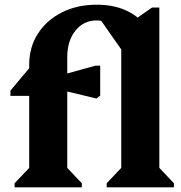

<svg xmlns="http://www.w3.org/2000/svg" viewBox="-20 -797 772 817"><path d="M42.2 0V-17.2L120.2 -99.6L104.2 -71.6V-457.8L147.2 -389.2H24.4V-411.4L104.2 -506.8V-521.8Q104.2 -596 141.3 -653.7Q178.4 -711.4 243.3 -744.2Q308.2 -777 391.8 -777Q460.8 -777 513.3 -754Q565.8 -731 595 -690.6Q624.2 -650.2 624.2 -596.4V-545.4H524.8L388.4 -740.2H490.8L492.4 -642Q476 -676.4 451.2 -693.2Q426.4 -710 391 -710Q335.6 -710 300.9 -666.5Q266.2 -623 266.2 -553.8V-71.2L250.4 -99.4L328.2 -17.2V0ZM390.2 -377.8 202.4 -423V-466.8L386.4 -517.6H406.4V-390.2ZM434 0V-17.2L512 -99.6L496 -71.6V-673.2L627 -765H658V-71.2L642.2 -99.4L720 -17.2V0Z"/></svg>

Font: Platypi Light
Style: Regular
Weight: 300
Designer: David Sargent
Foundry: Bolt Cutter Type
Version: Version 1.200